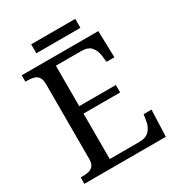

<svg xmlns="http://www.w3.org/2000/svg" viewBox="-196 -967 1014 1094"><g transform="rotate(-30 311.5 -420.0)"><path d="M38 0V-42H51Q73 -42 91.5 -46.5Q110 -51 121.5 -65.5Q133 -80 133 -109V-600Q133 -632 122 -647Q111 -662 92.5 -667Q74 -672 51 -672H38V-714H542L547 -539H495L490 -582Q486 -615 466.5 -639.5Q447 -664 402 -664H234V-398H475V-349H234V-50H427Q474 -50 495.5 -74.5Q517 -99 522 -132L529 -175H581L574 0ZM173 -781V-840H463V-781Z"/></g></svg>

Font: Noto Serif Gujarati
Style: Regular
Weight: 400
Designer: Universal Thirst, Indian Type Foundry and the Monotype Design Team
Foundry: Monotype Imaging Inc.
Version: Version 2.102